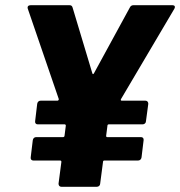

<svg xmlns="http://www.w3.org/2000/svg" viewBox="-20 -720 692 738"><path d="M643 -700H493C488 -700 482 -698 479 -691L341 -438C338 -434 337 -434 335 -438L259 -691C257 -698 253 -700 247 -700H98C89 -700 84 -695 87 -686L206 -339C206 -336 204 -333 201 -333H136C129 -333 124 -328 123 -321L115 -254C114 -247 118 -242 125 -242H229C231 -242 233 -240 233 -237L228 -198C228 -195 225 -193 223 -193H119C112 -193 107 -188 106 -181L98 -115C97 -108 101 -103 108 -103H211C214 -103 216 -101 216 -98L205 -14C205 -7 209 -2 216 -2H352C359 -2 365 -7 365 -14L376 -98C376 -101 378 -103 381 -103H511C518 -103 523 -108 524 -115L532 -181C533 -188 529 -193 522 -193H392C389 -193 388 -195 388 -198L393 -237C393 -240 395 -242 398 -242H528C535 -242 541 -247 541 -254L550 -321C550 -328 546 -333 539 -333H448C445 -333 443 -335 445 -339L650 -686C655 -695 651 -700 643 -700Z"/></svg>

Font: Barlow ExtraBold
Style: Italic
Weight: 800
Italic angle: -7°
Designer: Jeremy Tribby
Foundry: Tribby Type
Version: Version 1.422;hotconv 1.0.109;makeotfexe 2.5.65596